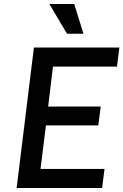

<svg xmlns="http://www.w3.org/2000/svg" viewBox="-20 -937 615 957"><path d="M63 0 149 -700H575L563 -605H244L220 -406H482L470 -312H209L182 -95H501L489 0ZM314 -769 226 -917H350L396 -769Z"/></svg>

Font: Inclusive Sans Medium
Style: Italic
Weight: 500
Italic angle: -7°
Designer: Olivia King
Foundry: Olivia King
Version: Version 2.004